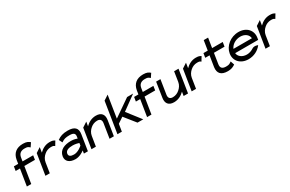

<svg xmlns="http://www.w3.org/2000/svg" viewBox="149 -1899 4782 3163"><g transform="rotate(-30 2539.5 -317.5)"><path d="M75 -314H157L107 0H190L240 -314H442L454 -394H252L263 -461C273 -527 312 -562 387 -562C448 -562 453 -551 479 -530L483 -527L531 -599L528 -601C499 -624 472 -643 400 -643C274 -643 201 -579 181 -467L170 -395H88Z M460 0H543L573 -191C581 -244 611 -287 646 -316C676 -343 721 -365 773 -365C818 -365 824 -359 840 -347L845 -344L892 -422L888 -425C862 -438 852 -447 794 -447C713 -447 648 -408 600 -360L615 -456L523 -396Z M866 -135C852 -46 917 11 1029 11C1105 11 1174 -34 1201 -55L1192 0H1268L1315 -298C1333 -409 1277 -462 1148 -462C1055 -462 998 -440 950 -404L946 -401L979 -336L984 -340C1029 -372 1067 -381 1135 -381C1212 -381 1242 -359 1232 -298L1227 -266C1211 -272 1164 -288 1111 -288C985 -288 884 -246 866 -135ZM954 -136C963 -193 1024 -209 1098 -209C1150 -209 1200 -194 1215 -189L1208 -143C1197 -133 1124 -68 1045 -68C983 -68 947 -89 954 -136Z M1336 0H1420L1450 -187C1458 -240 1488 -283 1523 -312C1553 -339 1598 -361 1651 -361C1711 -361 1731 -325 1723 -273L1680 0H1762L1807 -283C1822 -378 1781 -443 1673 -443C1589 -443 1525 -404 1476 -356L1489 -437L1396 -376Z M1830 0H1914L1936 -137L2044 -210L2212 0H2321L2121 -257L2388 -451H2274L1950 -227L2016 -646L1923 -585Z M2362 -314H2444L2394 0H2477L2527 -314H2729L2741 -394H2539L2550 -461C2560 -527 2599 -562 2674 -562C2735 -562 2740 -551 2766 -530L2770 -527L2818 -599L2815 -601C2786 -624 2759 -643 2687 -643C2561 -643 2488 -579 2468 -467L2457 -395H2375Z M2771 -149C2756 -54 2796 11 2904 11C2988 11 3052 -28 3101 -76L3089 0H3173L3241 -432H3157L3128 -245C3120 -192 3089 -149 3054 -120C3024 -93 2980 -71 2927 -71C2867 -71 2846 -107 2854 -159L2897 -432H2815Z M3242 0H3325L3355 -191C3363 -244 3393 -287 3428 -316C3458 -343 3503 -365 3555 -365C3600 -365 3606 -359 3622 -347L3627 -344L3674 -422L3670 -425C3644 -438 3634 -447 3576 -447C3495 -447 3430 -408 3382 -360L3397 -456L3305 -396Z M3712 -367H3794L3761 -160C3746 -50 3800 11 3926 11C3998 11 4029 -8 4066 -31L4069 -33L4045 -105L4039 -102C4007 -81 4000 -70 3939 -70C3864 -70 3836 -104 3846 -168L3877 -367H4079L4092 -449H3890L3919 -632H3836L3807 -449H3725Z M4096 -226C4075 -95 4169 11 4322 11C4423 11 4513 -36 4567 -106L4571 -111L4566 -114C4566 -114 4506 -141 4459 -108C4423 -85 4381 -70 4335 -70C4249 -70 4184 -119 4177 -187H4615L4621 -225C4642 -356 4549 -462 4397 -462C4244 -462 4117 -357 4096 -226ZM4188 -262C4216 -330 4295 -381 4384 -381C4471 -381 4534 -331 4539 -262Z M4647 0H4730L4760 -191C4768 -244 4798 -287 4833 -316C4863 -343 4908 -365 4960 -365C5005 -365 5011 -359 5027 -347L5032 -344L5079 -422L5075 -425C5049 -438 5039 -447 4981 -447C4900 -447 4835 -408 4787 -360L4802 -456L4710 -396Z"/></g></svg>

Font: Charger Pro
Style: BdExtObl
Weight: 700
Designer: Jasper
Foundry: Cannot Into Space Fonts
Version: Version 1.09